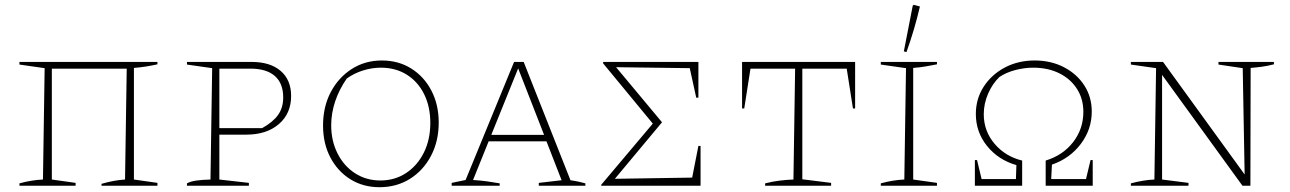

<svg xmlns="http://www.w3.org/2000/svg" viewBox="-20 -774 5374 800"><path d="M196 -488V-26L295 -12V0H61V-10Q86 -17 111 -21Q136 -25 159 -26L166 -490L61 -505V-516H636V-506Q614 -501 589 -497Q564 -493 538 -491V-26L636 -12V0H403V-8Q454 -23 501 -26L508 -488Z M1028 -516Q1106 -516 1149.5 -478.5Q1193 -441 1193 -374Q1193 -301 1142 -257Q1091 -213 1006 -213H894V-26L1017 -12V0H759V-10Q773 -18 797 -21.5Q821 -25 857 -26L864 -490L759 -505V-516ZM1024 -488H894V-240H1072Q1117 -265 1138.5 -295Q1160 -325 1160 -368Q1160 -427 1125 -457.5Q1090 -488 1024 -488Z M1561 6Q1493 6 1440 -27Q1387 -60 1356.5 -118Q1326 -176 1326 -251Q1326 -329 1358 -390Q1390 -451 1445.5 -486.5Q1501 -522 1571 -522Q1640 -522 1693.5 -488.5Q1747 -455 1777.5 -396.5Q1808 -338 1808 -263Q1808 -186 1776 -125Q1744 -64 1688.5 -29Q1633 6 1561 6ZM1565 -22Q1625 -22 1672 -53Q1719 -84 1746 -138Q1773 -192 1773 -262Q1773 -329 1747.5 -381Q1722 -433 1675.5 -462.5Q1629 -492 1567 -492Q1530 -492 1493 -480.5Q1456 -469 1425 -447Q1393 -401 1376.5 -351.5Q1360 -302 1360 -252Q1360 -187 1386.5 -134.5Q1413 -82 1459.5 -52Q1506 -22 1565 -22Z M2357 -23Q2369 -21 2375.5 -20Q2382 -19 2391 -17Q2400 -15 2419 -10V0H2225V-12L2320 -23L2257 -185H2016L1951 -24Q1983 -22 2008.5 -18.5Q2034 -15 2062 -10V0H1862V-12L1920 -24L2122 -516H2162ZM2027 -212H2247L2139 -489Z M2890 -166H2899V0H2485V-4L2700 -259L2493 -510V-516H2890V-367H2881L2854 -490L2547 -494L2738 -265V-264L2542 -29L2864 -34Z M3543 -516V-322H3534L3508 -488H3323V-27L3443 -12V0H3168V-10Q3200 -18 3229 -21.5Q3258 -25 3286 -26L3293 -488H3107L3081 -322H3072V-516Z M3650 0V-10Q3675 -17 3700 -21Q3725 -25 3748 -26L3755 -490L3650 -505V-516H3884V-506Q3864 -502 3838.5 -497.5Q3813 -493 3785 -491V-26L3884 -12V0ZM3757 -557 3746 -560 3783 -750 3787 -754 3813 -747Q3791 -652 3757 -557Z M4042 0V-107H4051L4070 -28H4213L4215 -86Q4139 -108 4092.5 -166Q4046 -224 4046 -299Q4046 -362 4078.5 -412.5Q4111 -463 4166.5 -492.5Q4222 -522 4291 -522Q4359 -522 4413 -494Q4467 -466 4498 -418Q4529 -370 4529 -309Q4529 -235 4483.5 -174.5Q4438 -114 4363 -88L4360 -28H4505L4524 -107H4533V0H4337V-105Q4409 -127 4451.5 -182Q4494 -237 4494 -308Q4494 -362 4467.5 -403.5Q4441 -445 4394 -468.5Q4347 -492 4285 -492Q4248 -492 4210 -482Q4172 -472 4144 -453Q4115 -425 4097 -383.5Q4079 -342 4079 -298Q4079 -228 4124 -175Q4169 -122 4239 -105V0Z M5057 -516H5288V-506Q5260 -499 5238 -496Q5216 -493 5191 -491L5190 0H5157L4822 -462V-26L4932 -12V0H4692V-10Q4718 -17 4742.5 -21Q4767 -25 4790 -26L4797 -490L4692 -505V-516H4826L5166 -47L5158 -490L5057 -505Z"/></svg>

Font: Piazzolla SC Thin
Style: Regular
Weight: 100
Designer: Juan Pablo del Peral
Foundry: Huerta Tipografica
Version: Version 1.330